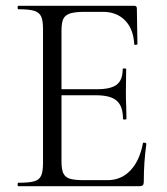

<svg xmlns="http://www.w3.org/2000/svg" viewBox="-20 -645 577 665"><path d="M43 -12Q81 -12 98.5 -17Q116 -22 122.5 -36.5Q129 -51 129 -81V-544Q129 -574 122.5 -588Q116 -602 98.5 -607.5Q81 -613 43 -613Q41 -613 41 -619Q41 -625 43 -625H445Q454 -625 454 -616L456 -493Q456 -490 450.5 -489.5Q445 -489 445 -492Q442 -545 413 -574.5Q384 -604 336 -604H275Q240 -604 223 -598.5Q206 -593 199.5 -580Q193 -567 193 -539V-85Q193 -58 199.5 -44.5Q206 -31 222 -26Q238 -21 272 -21H352Q400 -21 432 -55Q464 -89 475 -149Q475 -151 479 -151Q482 -151 484.5 -149.5Q487 -148 487 -147Q478 -84 478 -15Q478 -7 474.5 -3.5Q471 0 462 0H43Q41 0 41 -6Q41 -12 43 -12ZM313 -315H163V-336H316Q364 -336 384.5 -352Q405 -368 405 -406Q405 -408 411 -408Q417 -408 417 -406L416 -325Q416 -296 417 -281L418 -233Q418 -231 412 -231Q406 -231 406 -233Q406 -277 384.5 -296Q363 -315 313 -315Z"/></svg>

Font: Cormorant Unicase
Style: Regular
Weight: 400
Designer: Christian Thalmann (Catharsis Fonts)
Foundry: Catharsis Fonts
Version: Version 4.000